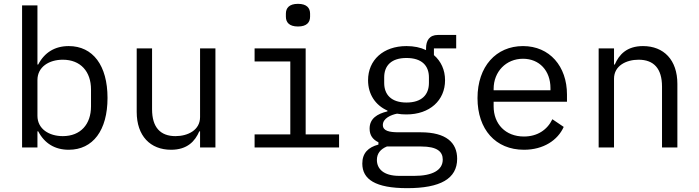

<svg xmlns="http://www.w3.org/2000/svg" viewBox="-20 -768 3640 1000"><path d="M95 0H175V-84H179C212 -21 266 12 338 12C464 12 540 -89 540 -258C540 -427 464 -528 338 -528C266 -528 212 -495 179 -432H175V-740H95ZM307 -59C236 -59 175 -96 175 -165V-351C175 -420 236 -457 307 -457C400 -457 454 -395 454 -302V-214C454 -121 400 -59 307 -59Z M1022 0H1102V-516H1022V-158C1022 -90 958 -59 894 -59C815 -59 772 -105 772 -199V-516H692V-185C692 -60 763 12 871 12C956 12 996 -33 1018 -84H1022Z M1532 -630C1578 -630 1595 -652 1595 -681V-697C1595 -726 1578 -748 1532 -748C1486 -748 1469 -726 1469 -697V-681C1469 -652 1486 -630 1532 -630ZM1306 0H1746V-68H1572V-516H1306V-448H1492V-68H1306Z M2361 59C2361 -25 2304 -79 2171 -79H2057C2008 -79 1974 -86 1974 -117C1974 -152 2017 -170 2048 -176C2064 -173 2080 -172 2097 -172C2218 -172 2298 -245 2298 -350C2298 -404 2277 -449 2240 -481V-516H2356V-586H2261C2216 -586 2199 -556 2199 -516V-507C2170 -521 2136 -528 2097 -528C1976 -528 1897 -455 1897 -350C1897 -277 1935 -220 1998 -192V-188C1945 -175 1905 -151 1905 -98C1905 -63 1922 -41 1951 -27V-15C1898 -1 1867 29 1867 84C1867 166 1935 212 2101 212C2273 212 2361 163 2361 59ZM2286 63C2286 119 2231 148 2138 148H2060C1976 148 1943 110 1943 65C1943 32 1961 9 1995 -5H2174C2257 -5 2286 22 2286 63ZM2097 -234C2018 -234 1981 -275 1981 -336V-365C1981 -426 2018 -466 2097 -466C2177 -466 2214 -426 2214 -365V-336C2214 -275 2177 -234 2097 -234Z M2709 12C2811 12 2885 -38 2916 -107L2857 -147C2830 -91 2778 -57 2709 -57C2612 -57 2551 -123 2551 -214V-238H2933V-276C2933 -422 2843 -528 2704 -528C2564 -528 2467 -422 2467 -257C2467 -94 2561 12 2709 12ZM2704 -462C2789 -462 2847 -400 2847 -309V-298H2551V-305C2551 -395 2616 -462 2704 -462Z M3178 0V-358C3178 -426 3242 -457 3306 -457C3385 -457 3428 -411 3428 -317V0H3508V-331C3508 -456 3437 -528 3329 -528C3244 -528 3204 -483 3182 -432H3178V-516H3098V0Z"/></svg>

Font: IBM Plex Mono
Style: Regular
Weight: 400
Monospace: yes
Designer: Mike Abbink, Paul van der Laan, Pieter van Rosmalen
Foundry: Bold Monday
Version: Version 2.004